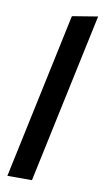

<svg xmlns="http://www.w3.org/2000/svg" viewBox="-85 -774 440 815"><g transform="rotate(10 135.0 -366.5)"><path d="M8 0 160 -715 270 -733 114 0Z"/></g></svg>

Font: Radio Canada Condensed Medium
Style: Italic
Weight: 500
Width: 3
Italic angle: -12°
Designer: Charles Daoud, Etienne Aubert Bonn, Alexandre Saumier Demers, Jacques Le Bailly
Foundry: Radio-Canada
Version: Version 2.104; ttfautohint (v1.8.4.7-5d5b);gftools[0.9.28.de